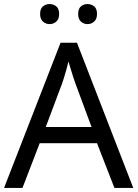

<svg xmlns="http://www.w3.org/2000/svg" viewBox="-20 -928 679 948"><path d="M545 0 459 -221H176L91 0H0L279 -717H360L638 0ZM352 -517Q349 -525 342 -546Q335 -567 328.5 -589.5Q322 -612 318 -624Q313 -604 307.5 -583.5Q302 -563 296.5 -546Q291 -529 287 -517L206 -301H432ZM178 -859Q178 -885 192 -896.5Q206 -908 225 -908Q244 -908 258 -896.5Q272 -885 272 -859Q272 -834 258 -821.5Q244 -809 225 -809Q206 -809 192 -821.5Q178 -834 178 -859ZM366 -859Q366 -885 379.5 -896.5Q393 -908 412 -908Q431 -908 445 -896.5Q459 -885 459 -859Q459 -834 445 -821.5Q431 -809 412 -809Q393 -809 379.5 -821.5Q366 -834 366 -859Z"/></svg>

Font: Noto Sans Bassa Vah
Style: Regular
Weight: 400
Designer: Monotype Design Team
Foundry: Monotype Imaging Inc.
Version: Version 2.002